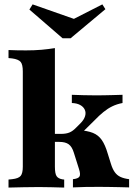

<svg xmlns="http://www.w3.org/2000/svg" viewBox="-20 -848 604 868"><path d="M155.6 -2.4Q119.4 -2.4 87.1 -1.6Q54.8 -0.8 18.5 0V-36.3L34.7 -37.9Q63.7 -41.1 73.4 -52.8Q83.1 -64.5 83.1 -94.4V-209.7H228.2V-94.4Q228.2 -62.9 235.9 -51.6Q243.5 -40.3 262.9 -37.1L270.2 -36.3V0Q238.7 -0.8 212.1 -1.6Q185.5 -2.4 155.6 -2.4ZM83.1 -209.7V-525Q83.1 -556.5 73.4 -568.1Q63.7 -579.8 34.7 -583.9L18.5 -585.5V-621.8Q38.7 -621 56.5 -620.6Q74.2 -620.2 97.6 -620.2Q136.3 -620.2 167.7 -623Q199.2 -625.8 228.2 -630.6V-621.8V-209.7ZM309.7 -0.8V-37.9Q333.1 -40.3 339.1 -49.6Q345.2 -58.9 337.1 -83.9L313.7 -158.1Q305.6 -184.7 290.7 -195.6Q275.8 -206.5 248.4 -206.5H212.1V-242.7H255.6Q279 -242.7 294.4 -249.2Q309.7 -255.6 325 -271.8L343.5 -290.3Q359.7 -306.5 364.5 -322.6Q369.4 -338.7 363.3 -352Q357.3 -365.3 342.3 -373.4Q327.4 -381.5 304.8 -382.3V-419.4Q330.6 -418.5 357.3 -417.7Q383.9 -416.9 415.3 -416.9Q434.7 -416.9 451.2 -417.3Q467.7 -417.7 487.5 -418.1Q507.3 -418.5 533.9 -419.4V-382.3Q508.1 -377.4 487.5 -367.3Q466.9 -357.3 447.6 -341.5Q428.2 -325.8 408.1 -304.8L336.3 -233.9L333.9 -259.7Q375 -257.3 400 -247.2Q425 -237.1 440.3 -214.9Q455.6 -192.7 466.9 -154L481.5 -107.3Q488.7 -83.9 498.8 -69.8Q508.9 -55.6 524.2 -48.4Q539.5 -41.1 563.7 -37.9V-0.8Q539.5 -1.6 516.5 -2Q493.5 -2.4 472.6 -2.8Q451.6 -3.2 429 -3.2Q397.6 -3.2 367.7 -2.8Q337.9 -2.4 309.7 -0.8ZM442.7 -828.2 456.5 -806.5 299.2 -675H262.9L112.9 -804.8L127.4 -828.2L354.8 -748.4L268.5 -739.5Z"/></svg>

Font: Playfair 9pt Black
Style: Regular
Weight: 900
Designer: Claus Eggers Sørensen
Foundry: Claus Eggers Sørensen
Version: Version 2.203